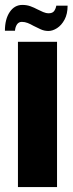

<svg xmlns="http://www.w3.org/2000/svg" viewBox="-48 -761 295 781"><path d="M25 0V-591H184V0ZM149 -635Q132 -635 117 -642Q102 -649 88 -656Q76 -663 64.5 -667.5Q53 -672 41 -672Q28 -672 21 -661.5Q14 -651 13 -636H-28Q-28 -683 -8.5 -712Q11 -741 43 -741Q61 -741 76 -735.5Q91 -730 104 -723Q116 -717 127.5 -712Q139 -707 150 -707Q166 -707 172.5 -716.5Q179 -726 181 -738H227Q227 -704 214.5 -681Q202 -658 184 -646.5Q166 -635 149 -635Z"/></svg>

Font: Alumni Sans Thin Black
Style: Regular
Weight: 900
Version: Version 1.018